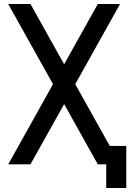

<svg xmlns="http://www.w3.org/2000/svg" viewBox="-20 -820 650 958"><path d="M510 118V0H478V-92H610V118ZM468 0 21 -800H132L579 0ZM21 0 468 -800H579L132 0Z"/></svg>

Font: Victor Mono
Style: Bold
Weight: 700
Monospace: yes
Designer: Rune Bjørnerås
Version: Version 1.561;gftools[0.9.30]